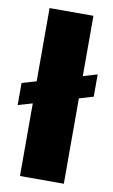

<svg xmlns="http://www.w3.org/2000/svg" viewBox="-93 -751 469 796"><g transform="rotate(10 141.5 -353.5)"><path d="M293.9 -377 234.4 -359.4V0H49.8V-305.7L-10.7 -288.1V-380.9L49.8 -398.9V-707H234.4V-453.1L293.9 -470.7Z"/></g></svg>

Font: Pretendard JP Black
Style: Regular
Weight: 900
Designer: Base glyphs from Inter by Rasmus Andersson; Hangeul glyphs from Noto Sans CJK(Source Han Sans) by Jang Soo-young and Kan
Foundry: Kil Hyung-jin
Version: Version 1.309